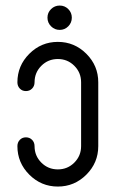

<svg xmlns="http://www.w3.org/2000/svg" viewBox="-20 -685 425 705"><path d="M167.5 -651.6Q180.7 -664.6 199.2 -664.6Q217.8 -664.6 230.7 -651.6Q243.7 -638.7 243.7 -620.1Q243.7 -601.6 230.7 -588.4Q217.8 -575.2 199.2 -575.2Q180.7 -575.2 167.5 -588.4Q154.3 -601.6 154.3 -620.1Q154.3 -638.7 167.5 -651.6ZM340.8 -382.8V-148.4Q340.8 -87.4 297.1 -43.7Q253.4 0 192.4 0Q131.3 0 87.6 -43.7Q43.9 -87.4 43.9 -148.4Q43.9 -162.1 52.7 -171.4Q61.5 -180.7 75.2 -180.7Q88.9 -180.7 97.9 -171.4Q106.9 -162.1 106.9 -148.4Q106.9 -112.8 131.8 -87.9Q156.7 -63 192.4 -63Q228 -63 252.9 -87.9Q277.8 -112.8 277.8 -148.4V-382.8Q277.8 -418.5 252.9 -443.4Q228 -468.3 192.4 -468.3Q156.7 -468.3 131.8 -443.4Q106.9 -418.5 106.9 -382.8Q106.9 -369.1 97.9 -359.9Q88.9 -350.6 75.2 -350.6Q61.5 -350.6 52.7 -359.9Q43.9 -369.1 43.9 -382.8Q43.9 -443.8 87.6 -487.5Q131.3 -531.2 192.4 -531.2Q253.4 -531.2 297.1 -487.5Q340.8 -443.8 340.8 -382.8Z"/></svg>

Font: Fandogh
Style: Regular
Weight: 400
Designer: Amin Abedi
Version: Version 1.00